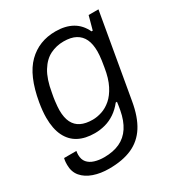

<svg xmlns="http://www.w3.org/2000/svg" viewBox="-171 -652 882 948"><g transform="rotate(-30 270.0 -178.0)"><path d="M176 182Q128 182 89 168.5Q50 155 27.5 128.5Q5 102 5 62Q5 56 5.5 46.5Q6 37 9 25H79Q78 31 77.5 36Q77 41 77 46Q77 73 91 89.5Q105 106 129.5 113.5Q154 121 183 121Q235 121 272.5 103.5Q310 86 333.5 50Q357 14 367 -40Q369 -52 371 -63.5Q373 -75 374 -85H367Q345 -57 318.5 -39Q292 -21 262.5 -13Q233 -5 203 -5Q149 -5 111 -25Q73 -45 52.5 -86.5Q32 -128 32 -191Q32 -210 34 -230.5Q36 -251 40 -275Q64 -414 127 -476Q190 -538 284 -538Q340 -538 379 -516Q418 -494 439 -449H446L467 -526H523L440 -50Q426 32 393.5 83Q361 134 307.5 158Q254 182 176 182ZM227 -68Q252 -68 279.5 -77Q307 -86 332 -107.5Q357 -129 376.5 -167Q396 -205 405 -262Q409 -284 411 -299.5Q413 -315 414 -327Q415 -339 415 -349Q415 -391 402 -418.5Q389 -446 362.5 -460.5Q336 -475 294 -475Q253 -475 217.5 -457.5Q182 -440 156 -398Q130 -356 118 -284Q113 -259 111 -241.5Q109 -224 108 -212.5Q107 -201 107 -191Q107 -148 120.5 -121Q134 -94 160.5 -81Q187 -68 227 -68Z"/></g></svg>

Font: Archivo SemiBold Light
Style: Italic
Weight: 300
Italic angle: -10°
Version: Version 2.001